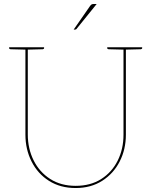

<svg xmlns="http://www.w3.org/2000/svg" viewBox="-20 -938 762 967"><path d="M361 9Q284 9 227 -27Q170 -63 139 -124.5Q108 -186 108 -260V-700H120V-261Q120 -189 149.5 -130Q179 -71 233 -36.5Q287 -2 361 -2Q436 -2 490 -36.5Q544 -71 573 -129.5Q602 -188 602 -260V-700H614V-260Q614 -186 583 -125Q552 -64 495 -27.5Q438 9 361 9ZM111 -700 110 -688 33 -690Q31 -690 28.5 -691.5Q26 -693 26 -695V-700ZM202 -700V-695Q202 -693 199.5 -691.5Q197 -690 195 -690L118 -688L117 -700ZM605 -700 604 -688 527 -690Q525 -690 522.5 -691.5Q520 -693 520 -695V-700ZM696 -700V-695Q696 -693 693.5 -691.5Q691 -690 689 -690L612 -688L611 -700ZM351 -789 433 -907Q438 -914 442 -916Q446 -918 454 -918H467L366 -793Q365 -791 362.5 -790Q360 -789 358 -789Z"/></svg>

Font: Aleo Thin
Style: Regular
Weight: 250
Designer: Alessio Laiso
Foundry: Alessio Laiso
Version: Version 2.001;gftools[0.9.29]